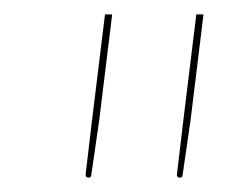

<svg xmlns="http://www.w3.org/2000/svg" viewBox="-20 -720 317 267"><path d="M126 -700H136L118 -553L107 -477Q107 -475 106 -474Q105 -473 103 -473Q99 -473 99 -477L108 -553ZM253 -700H263L245 -553L234 -477Q234 -475 233 -474Q232 -473 230 -473Q226 -473 226 -477L235 -553Z"/></svg>

Font: Aleo Thin
Style: Italic
Weight: 250
Italic angle: -7°
Designer: Alessio Laiso
Foundry: Alessio Laiso
Version: Version 2.001;gftools[0.9.29]